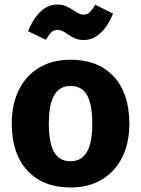

<svg xmlns="http://www.w3.org/2000/svg" viewBox="-20 -812 624 849"><path d="M552 -265Q552 -180 520.5 -116.5Q489 -53 430.5 -18Q372 17 292 17Q171 17 101.5 -57.5Q32 -132 32 -266Q32 -351 63.5 -414.5Q95 -478 153.5 -513Q212 -548 292 -548Q414 -548 483 -473.5Q552 -399 552 -265ZM196 -266Q196 -179 219.5 -139Q243 -99 292 -99Q340 -99 364 -139.5Q388 -180 388 -265Q388 -352 364.5 -392Q341 -432 292 -432Q244 -432 220 -391.5Q196 -351 196 -266ZM277 -662Q252 -680 236 -680Q219 -680 207.5 -669.5Q196 -659 183 -636L104 -674Q124 -726 157.5 -759Q191 -792 233 -792Q256 -792 272.5 -784.5Q289 -777 309 -764Q323 -755 331.5 -751Q340 -747 349 -747Q365 -747 376.5 -757.5Q388 -768 401 -791L480 -752Q459 -699 425.5 -667Q392 -635 350 -635Q328 -635 312 -642Q296 -649 277 -662Z"/></svg>

Font: FiraGOUPP
Style: Bold
Weight: 700
Designer: bBox Type
Foundry: bBox Type GmbH
Version: Version 1.001